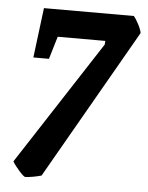

<svg xmlns="http://www.w3.org/2000/svg" viewBox="-47 -510 521 675"><g transform="rotate(5 213.5 -172.5)"><path d="M427 -413 124 116Q111 120 93.5 123Q76 126 67 126Q62 126 45.5 107.5Q29 89 21 75L305 -362L306 -375H138L114 -295H59L81 -471H398Q405 -464 415.5 -444Q426 -424 427 -413Z"/></g></svg>

Font: Grenze SemiBold
Style: Italic
Weight: 600
Italic angle: -10°
Designer: Renata Polastri
Foundry: Omnibus-Type
Version: Version 1.002; ttfautohint (v1.8)